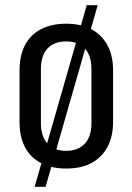

<svg xmlns="http://www.w3.org/2000/svg" viewBox="-20 -639 508 737"><path d="M234 8Q178 8 137.5 -13Q97 -34 76 -74Q55 -114 55 -171V-369Q55 -426 76 -466Q97 -506 137.5 -527Q178 -548 234 -548Q291 -548 330.5 -527Q370 -506 392 -466Q414 -426 414 -369V-171Q414 -114 392 -74Q370 -34 330.5 -13Q291 8 234 8ZM234 -60Q280 -60 305.5 -87.5Q331 -115 331 -167V-373Q331 -426 305.5 -453Q280 -480 234 -480Q188 -480 162.5 -453Q137 -426 137 -373V-167Q137 -115 162.5 -87.5Q188 -60 234 -60ZM355 -619 155 78H113L313 -619Z"/></svg>

Font: Pathway Extreme Condensed
Style: Regular
Weight: 400
Width: 3
Version: Version 1.001;gftools[0.9.26]